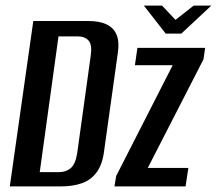

<svg xmlns="http://www.w3.org/2000/svg" viewBox="-20 -666 775 686"><path d="M15 0 99 -591H295Q335 -591 360.5 -579Q386 -567 396.5 -542Q407 -517 401 -477L352 -127Q346 -78 325 -50Q304 -22 271.5 -11Q239 0 198 0ZM122 -51H191Q216 -51 233 -65.5Q250 -80 256 -120L304 -466Q310 -506 296.5 -521Q283 -536 258 -536H189ZM389 0 395 -37 597 -433H462L471 -495H713L707 -454L508 -66H653L643 0ZM572 -546 494 -646H559L607 -595L672 -646H735L628 -546Z"/></svg>

Font: Alumni Sans Thin SemiBold
Style: Italic
Weight: 600
Italic angle: -8°
Version: Version 1.016